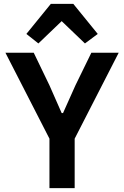

<svg xmlns="http://www.w3.org/2000/svg" viewBox="-20 -970 640 990"><path d="M235 0V-255L8 -698H154L235 -530L298 -387H305L369 -530L451 -698H592L365 -255V0ZM358 -950 484 -795 418 -746 298 -861 178 -746 116 -795 242 -950Z"/></svg>

Font: IBM Plex Mono SemiBold
Style: Regular
Weight: 600
Monospace: yes
Designer: Mike Abbink, Paul van der Laan, Pieter van Rosmalen
Foundry: Bold Monday
Version: Version 2.3